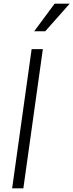

<svg xmlns="http://www.w3.org/2000/svg" viewBox="-20 -1024 399 1044"><path d="M46 0 152 -757H213L107 0ZM166 -854 277 -1004H359L226 -854Z"/></svg>

Font: Plus Jakarta Sans Light
Style: Italic
Weight: 300
Italic angle: -8°
Designer: Gumpita Rahayu
Foundry: Tokotype
Version: Version 2.071; ttfautohint (v1.8.4.7-5d5b);gftools[0.9.29]